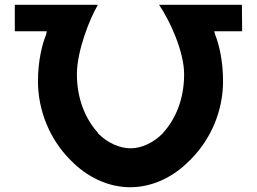

<svg xmlns="http://www.w3.org/2000/svg" viewBox="-20 -779 1076 804"><path d="M751 -468C751 -363 715 -280 663 -223V-222L661 -220C622 -181 573 -158 527 -158C481 -158 431 -180 391 -220L390 -222V-223C340 -278 302 -362 302 -468C302 -563 353 -696 390 -759H43L42 -758V-649L43 -648H176L173 -634C156 -592 139 -523 139 -439C139 -314 190 -196 270 -114L277 -107C343 -39 431 5 525 5C620 5 708 -39 775 -108L777 -110H778L781 -113V-114L783 -116C863 -198 914 -314 914 -439C914 -523 898 -591 881 -634L877 -648H993L994 -649L993 -758L992 -759H646C691 -693 751 -564 751 -468Z"/></svg>

Font: Hussar Woodtype
Style: SeBd
Weight: 900
Foundry: Cannot Into Space Fonts
Version: Version 1.07